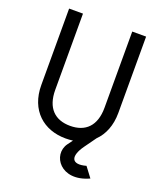

<svg xmlns="http://www.w3.org/2000/svg" viewBox="-161 -803 932 1106"><g transform="rotate(20 305.0 -250.0)"><path d="M456 -700V-233C456 -121 398 -67 305 -67C212 -67 154 -121 154 -233V-700H69V-232C69 -76 171 10 305 10C320 10 335 9 350 7L327 38C267 121 358 252 519 178L473 117C383 142 369 93 422 19L473 -52C515 -93 541 -154 541 -232V-700Z"/></g></svg>

Font: Necto Mono
Style: Regular
Weight: 400
Designer: Marco Condello
Foundry: Collletttivo
Version: Version 1.300;Glyphs 3.2 (3217)